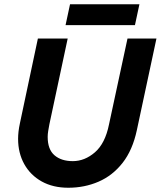

<svg xmlns="http://www.w3.org/2000/svg" viewBox="-20 -871 755 902"><path d="M65 -219Q65 -235 67 -253Q69 -271 74 -294L158 -690H298L212 -287Q209 -271 206.5 -256Q204 -241 204 -228Q204 -169 236 -141.5Q268 -114 322 -114Q378 -114 426 -155.5Q474 -197 492 -286L579 -690H715L623 -260Q603 -166 556 -106Q509 -46 443 -17.5Q377 11 301 11Q229 11 176 -18.5Q123 -48 94 -100Q65 -152 65 -219ZM288 -753 309 -851H635L614 -753Z"/></svg>

Font: Radio Canada SemiBold
Style: Italic
Weight: 600
Italic angle: -12°
Designer: Charles Daoud, Etienne Aubert Bonn, Alexandre Saumier Demers, Jacques Le Bailly
Foundry: Radio-Canada
Version: Version 2.104; ttfautohint (v1.8.4.7-5d5b);gftools[0.9.28.de